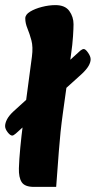

<svg xmlns="http://www.w3.org/2000/svg" viewBox="-32 -718 375 752"><path d="M16 -187Q8 -187 -2 -200Q-12 -213 -12 -224Q-12 -236 -4.5 -250.5Q3 -265 20 -281L283 -520Q291 -526 296 -526Q303 -526 313 -511.5Q323 -497 323 -486Q323 -474 315 -460Q307 -446 289 -429L30 -195Q26 -192 22.5 -189.5Q19 -187 16 -187ZM101 14Q65 14 53 -4.5Q41 -23 42 -59Q43 -93 47.5 -140Q52 -187 58 -233L93 -496Q98 -534 91 -560Q84 -586 75.5 -606.5Q67 -627 67 -646Q67 -661 86 -672.5Q105 -684 132.5 -691Q160 -698 185 -698Q223 -698 239.5 -675Q256 -652 256 -623Q256 -608 254 -576Q252 -544 246 -503L214 -273Q204 -201 198.5 -126Q193 -51 188 14Z"/></svg>

Font: Alkatra
Style: Regular
Weight: 400
Designer: Suman Bhandary
Version: Version 1.100;gftools[0.9.22]